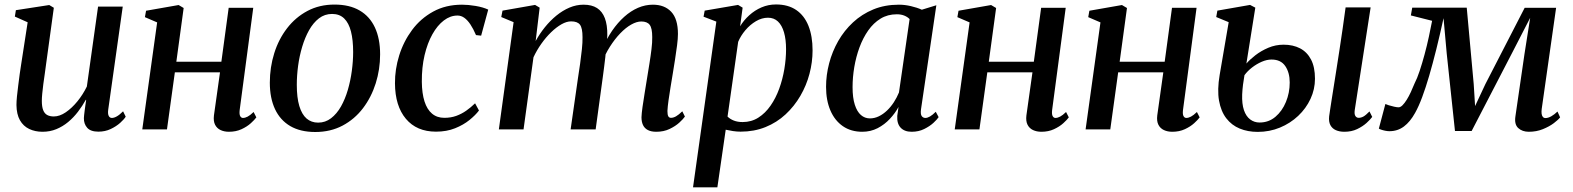

<svg xmlns="http://www.w3.org/2000/svg" viewBox="-20 -566 6880 840"><path d="M166 10.5Q133.5 10.5 107.8 -1.8Q82 -14 67.2 -40Q52.5 -66 52 -106.5Q52 -122 54.2 -144.5Q56.5 -167 59.8 -192.5Q63 -218 66.2 -242Q69.5 -266 72.5 -284L101 -468.5L45 -493.5L49.5 -521.5L195.5 -544L215.5 -532L181.5 -284.5Q179 -265 175.8 -242.5Q172.5 -220 169.5 -197.8Q166.5 -175.5 164.8 -156.5Q163 -137.5 163 -124.5Q163 -99.5 168.8 -84.5Q174.5 -69.5 186.2 -63Q198 -56.5 215.5 -56.5Q241 -56.5 267.8 -74.8Q294.5 -93 318.8 -122.8Q343 -152.5 360 -187.5L409 -537H517L453.5 -86.5Q451 -68.5 455.5 -59.2Q460 -50 469.5 -50Q479 -50 491 -56.8Q503 -63.5 518.5 -79L530 -55.5Q523 -44 505.8 -28.5Q488.5 -13 464.2 -1.5Q440 10 410.5 10Q376.5 10 361.5 -7Q346.5 -24 347 -49.5Q347 -53 348 -62Q349 -71 350.5 -83Q352 -95 353.8 -107.2Q355.5 -119.5 357 -129L355.5 -129.5Q340.5 -102.5 321.2 -77.2Q302 -52 278.2 -32.2Q254.5 -12.5 226.5 -1Q198.5 10.5 166 10.5Z M1028.5 -84Q1026.5 -65.5 1031 -57.8Q1035.5 -50 1043 -50Q1052.5 -50 1063.5 -55.8Q1074.5 -61.5 1089.5 -76L1101.5 -52.5Q1094 -42 1077.5 -27Q1061 -12 1036.8 -0.8Q1012.5 10.5 981.5 10.5Q961 10.5 945 3Q929 -4.5 921 -20.2Q913 -36 916 -61L942.5 -249.5H745L710.5 0H602.5L667.5 -468L614 -491L619 -519L761.5 -544L783.5 -531L751.5 -296H948.5L980.5 -532H1088Z M1443.5 -546Q1509 -546 1553.2 -520.2Q1597.5 -494.5 1620.2 -445.8Q1643 -397 1643 -328Q1643 -262.5 1623.8 -201.5Q1604.5 -140.5 1568 -92.5Q1531.5 -44.5 1478.8 -16.5Q1426 11.5 1359.5 11.5Q1294.5 11.5 1250.2 -14.2Q1206 -40 1183.2 -88.5Q1160.5 -137 1160.5 -204.5Q1160.5 -271.5 1179.8 -333Q1199 -394.5 1236 -442.5Q1273 -490.5 1325.2 -518.2Q1377.5 -546 1443.5 -546ZM1433 -505Q1400.5 -505 1375.5 -485.8Q1350.5 -466.5 1332.2 -434Q1314 -401.5 1302 -361.2Q1290 -321 1284.2 -278Q1278.5 -235 1278.5 -195Q1278.5 -139 1289.5 -102.2Q1300.5 -65.5 1321.2 -47.5Q1342 -29.5 1372 -29.5Q1403.5 -29.5 1428.5 -48.8Q1453.5 -68 1471.8 -100.2Q1490 -132.5 1501.8 -172.8Q1513.5 -213 1519.2 -255.8Q1525 -298.5 1525 -338.5Q1525 -391 1515.5 -428.2Q1506 -465.5 1485.8 -485.2Q1465.5 -505 1433 -505Z M1887.5 10Q1803 10 1755.8 -46.2Q1708.5 -102.5 1708 -201.5Q1707.5 -262.5 1726.5 -323.5Q1745.5 -384.5 1782.8 -434.8Q1820 -485 1875 -515.2Q1930 -545.5 2001.5 -545.5Q2028.5 -545.5 2061 -540Q2093.5 -534.5 2116 -524L2085 -410L2062.5 -412.5Q2050.5 -440.5 2037.8 -459.5Q2025 -478.5 2011.2 -488.2Q1997.5 -498 1981.5 -498Q1950 -498 1921.8 -476.5Q1893.5 -455 1871.8 -416.2Q1850 -377.5 1837.5 -324.5Q1825 -271.5 1825.5 -208Q1826 -157.5 1837.2 -122.2Q1848.5 -87 1870.2 -68.8Q1892 -50.5 1924 -50.5Q1952.5 -50.5 1976 -59Q1999.5 -67.5 2019.8 -81.8Q2040 -96 2058.5 -114L2075.5 -82.5Q2060.5 -62.5 2034 -41Q2007.5 -19.5 1970.8 -4.8Q1934 10 1887.5 10Z M2341 -532.5 2323.5 -386.5Q2341 -418.5 2364 -447Q2387 -475.5 2414.2 -497.8Q2441.5 -520 2471.5 -532.8Q2501.5 -545.5 2533 -545.5Q2569 -545.5 2592 -530.8Q2615 -516 2626.2 -486.5Q2637.5 -457 2637 -411.5Q2637 -405 2636 -394.5Q2635 -384 2633.8 -372Q2632.5 -360 2630.5 -347L2616 -353Q2634 -396.5 2658.2 -431.8Q2682.5 -467 2711 -492.5Q2739.5 -518 2771.2 -531.8Q2803 -545.5 2836.5 -545.5Q2887.5 -545.5 2916.8 -514.2Q2946 -483 2946 -417.5Q2946 -397.5 2942.2 -367.8Q2938.5 -338 2933.2 -305Q2928 -272 2923 -241.5Q2918.5 -214 2913.5 -184Q2908.5 -154 2904.8 -127Q2901 -100 2900 -80.5Q2900 -64 2903.8 -57.2Q2907.5 -50.5 2915.5 -50.5Q2926 -50.5 2937.5 -57Q2949 -63.5 2965 -79L2976.5 -56Q2969 -45 2952 -29.5Q2935 -14 2909.5 -1.8Q2884 10.5 2851 10.5Q2829 10.5 2814.5 3Q2800 -4.5 2793.2 -18.8Q2786.5 -33 2786.5 -53Q2787 -69.5 2791 -98Q2795 -126.5 2800.5 -159.8Q2806 -193 2811 -224.5Q2816 -255 2821.2 -287.5Q2826.5 -320 2830.2 -350.5Q2834 -381 2833.5 -404Q2833.5 -442.5 2822.5 -457.2Q2811.5 -472 2785.5 -472Q2765.5 -472 2741.5 -458.5Q2717.5 -445 2693.5 -420Q2669.5 -395 2648.2 -361.5Q2627 -328 2612 -288L2632 -357Q2630.5 -337 2628.2 -315.5Q2626 -294 2623 -272.5Q2620 -251 2617.5 -230.5L2586 0H2476.5L2508.5 -223.5Q2513.5 -254 2518 -287.2Q2522.5 -320.5 2525.8 -350.8Q2529 -381 2528.5 -403.5Q2528.5 -443 2517.5 -457.8Q2506.5 -472.5 2478.5 -472.5Q2459 -472.5 2436.5 -459.8Q2414 -447 2391.2 -425Q2368.5 -403 2348.5 -374.8Q2328.5 -346.5 2314 -315.5L2270.5 0H2162.5L2227 -469L2173 -491.5L2178.5 -519.5L2321 -544.5Z M3012 253.5 3114 -471.5 3058 -493 3063 -519.5 3209 -544.5 3229 -532.5 3218 -451Q3234 -477.5 3258 -499.2Q3282 -521 3311.8 -533.8Q3341.5 -546.5 3375 -546.5Q3428 -546.5 3463.5 -522.2Q3499 -498 3517 -453Q3535 -408 3535 -345.5Q3535 -294 3521.5 -243Q3508 -192 3481.5 -146.5Q3455 -101 3416.8 -65.5Q3378.5 -30 3329 -10Q3279.5 10 3220 10Q3204 10 3187.2 7.5Q3170.5 5 3155 1.5L3118.5 253.5ZM3163 -56Q3174 -45 3190.5 -38.5Q3207 -32 3229 -32Q3267.5 -32 3298 -51.5Q3328.5 -71 3351.2 -103.8Q3374 -136.5 3389 -177.8Q3404 -219 3411.5 -263.8Q3419 -308.5 3419 -350.5Q3419 -393.5 3410 -424.5Q3401 -455.5 3383.5 -472Q3366 -488.5 3340 -488.5Q3313 -488.5 3287.2 -473.2Q3261.5 -458 3241 -433.8Q3220.5 -409.5 3209.5 -383Z M4009.5 -88.5Q4006.5 -66.5 4012.5 -58.2Q4018.5 -50 4028.5 -50Q4037.5 -50 4048.8 -56.5Q4060 -63 4074 -77L4086.5 -53.5Q4080 -43.5 4063.8 -28.5Q4047.5 -13.5 4023.2 -1.5Q3999 10.5 3968.5 10.5Q3937 10.5 3920.2 -7.5Q3903.5 -25.5 3905.5 -59L3911 -98Q3896.5 -71 3873.2 -46Q3850 -21 3819.5 -5.2Q3789 10.5 3752.5 10.5Q3703 10.5 3667.5 -14Q3632 -38.5 3613 -82.8Q3594 -127 3594 -186Q3594 -237.5 3607.5 -289Q3621 -340.5 3647.2 -386.5Q3673.5 -432.5 3712 -468.2Q3750.5 -504 3800.8 -524.8Q3851 -545.5 3912.5 -545.5Q3938.5 -545.5 3965.2 -539.2Q3992 -533 4013 -523.5L4076.5 -543ZM3959.5 -482.5Q3950.5 -492 3936.2 -497.8Q3922 -503.5 3903.5 -503.5Q3863.5 -503.5 3832.5 -484.5Q3801.5 -465.5 3778.5 -432.8Q3755.5 -400 3740.2 -358.5Q3725 -317 3717.5 -272.5Q3710 -228 3710 -185Q3710 -138 3719.8 -107.8Q3729.5 -77.5 3746.5 -62.8Q3763.5 -48 3786 -48Q3806 -48 3825 -57.2Q3844 -66.5 3860.8 -82.5Q3877.5 -98.5 3890.8 -119Q3904 -139.5 3913 -161.5Z M4583 -84Q4581 -65.5 4585.5 -57.8Q4590 -50 4597.5 -50Q4607 -50 4618 -55.8Q4629 -61.5 4644 -76L4656 -52.5Q4648.5 -42 4632 -27Q4615.5 -12 4591.2 -0.8Q4567 10.5 4536 10.5Q4515.5 10.5 4499.5 3Q4483.5 -4.5 4475.5 -20.2Q4467.5 -36 4470.5 -61L4497 -249.5H4299.5L4265 0H4157L4222 -468L4168.5 -491L4173.5 -519L4316 -544L4338 -531L4306 -296H4503L4535 -532H4642.5Z M5155.5 -84Q5153.5 -65.5 5158 -57.8Q5162.5 -50 5170 -50Q5179.5 -50 5190.5 -55.8Q5201.5 -61.5 5216.5 -76L5228.5 -52.5Q5221 -42 5204.5 -27Q5188 -12 5163.8 -0.8Q5139.5 10.5 5108.5 10.5Q5088 10.5 5072 3Q5056 -4.5 5048 -20.2Q5040 -36 5043 -61L5069.5 -249.5H4872L4837.5 0H4729.5L4794.5 -468L4741 -491L4746 -519L4888.5 -544L4910.5 -531L4878.5 -296H5075.5L5107.5 -532H5215Z M5861.5 10.5Q5840.5 10.5 5824.5 3.5Q5808.5 -3.5 5800.5 -18.5Q5792.5 -33.5 5795 -57Q5796.5 -68 5799.5 -87.8Q5802.5 -107.5 5806.8 -135Q5811 -162.5 5816.5 -196.2Q5822 -230 5828 -269.2Q5834 -308.5 5840.8 -351.5Q5847.5 -394.5 5854 -440.2Q5860.5 -486 5867 -533.5H5976.5L5907 -84.5Q5904.5 -66 5910 -58.2Q5915.5 -50.5 5924 -50.5Q5934.5 -50.5 5945 -56.2Q5955.5 -62 5971.5 -78.5L5983.5 -54.5Q5975.5 -43.5 5958.8 -28.2Q5942 -13 5917.5 -1.2Q5893 10.5 5861.5 10.5ZM5482.5 11Q5439 11 5403.8 -3.5Q5368.5 -18 5345 -48.5Q5321.5 -79 5313.2 -126Q5305 -173 5316 -238L5355.5 -469L5301 -491.5L5306 -519.5L5449 -544.5L5472 -532.5L5433 -288Q5447.5 -305 5472.2 -324.2Q5497 -343.5 5528.8 -357Q5560.5 -370.5 5596 -370.5Q5637 -370.5 5667.8 -354.5Q5698.5 -338.5 5715.8 -305.5Q5733 -272.5 5733 -221.5Q5733 -175.5 5713.5 -133.5Q5694 -91.5 5659.5 -59Q5625 -26.5 5579.8 -7.8Q5534.5 11 5482.5 11ZM5490.5 -30Q5530.5 -30 5560 -55Q5589.5 -80 5606 -120Q5622.5 -160 5622.5 -205Q5622.5 -248.5 5603 -277Q5583.5 -305.5 5543 -305.5Q5522.5 -305.5 5500 -295.8Q5477.5 -286 5457.5 -270.5Q5437.5 -255 5424.5 -237Q5421 -217 5418.2 -195.8Q5415.5 -174.5 5414.5 -153Q5413 -111.5 5422.2 -84.2Q5431.5 -57 5449.5 -43.5Q5467.5 -30 5490.5 -30Z M6668.5 10.5Q6640 10.5 6622.2 -5.8Q6604.5 -22 6610 -57.5L6649.5 -329L6674.5 -488L6597 -337.5L6418.5 7H6345.5L6309.5 -331L6295.5 -486.5Q6279.5 -413.5 6263.8 -350.2Q6248 -287 6232.8 -234.8Q6217.5 -182.5 6202.2 -141.5Q6187 -100.5 6171 -72Q6149.5 -33 6122 -12.5Q6094.5 8 6058.5 8Q6050.5 8 6040.5 6Q6030.5 4 6022.5 1.2Q6014.5 -1.5 6012.5 -3.5L6041 -111Q6044.5 -109 6055.8 -105.5Q6067 -102 6079.5 -99.2Q6092 -96.5 6098.5 -96.5Q6107 -96.5 6116 -105.5Q6125 -114.5 6134.2 -129.2Q6143.5 -144 6152.2 -162.8Q6161 -181.5 6168.5 -200.5Q6180 -222.5 6191 -255.8Q6202 -289 6212.5 -327.8Q6223 -366.5 6231.2 -405Q6239.5 -443.5 6245.5 -475L6152.5 -498.5L6158.5 -532.5H6397L6427.5 -198L6433.5 -102L6478.5 -198L6650.5 -532H6788L6725 -89.5Q6723.5 -78 6724.5 -69Q6725.5 -60 6729.8 -54.8Q6734 -49.5 6741.5 -49.5Q6753 -49.5 6766.8 -57.2Q6780.5 -65 6794 -78L6805.5 -52.5Q6797.5 -42 6778 -27.2Q6758.5 -12.5 6730.2 -1Q6702 10.5 6668.5 10.5Z"/></svg>

Font: Merriweather 72pt Medium
Style: Italic
Weight: 500
Italic angle: -7.8°
Version: Version 2.101